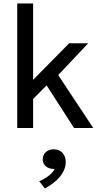

<svg xmlns="http://www.w3.org/2000/svg" viewBox="-20 -740 583 1110"><path d="M79.5 0V-720H171.5V-278.5L380 -490H490L316.5 -306L519 0H408L249.5 -246.5L171.5 -168V0ZM239.5 349.5 207 308Q238.5 294.5 263 275Q287.5 255.5 296 236.5Q277 237.5 261.2 231Q245.5 224.5 236.2 211.5Q227 198.5 227 182Q227 156 244.8 139.5Q262.5 123 290.5 123Q321.5 123 340.8 143.2Q360 163.5 360 197.5Q360 224.5 346.5 251.2Q333 278 306 303Q279 328 239.5 349.5Z"/></svg>

Font: Geologica Cursive Light
Style: Regular
Weight: 300
Designer: Sindre Bremnes, Frode Helland
Foundry: Monokrom Skriftforlag AS
Version: Version 1.010;gftools[0.9.28]